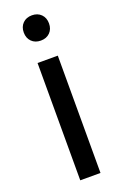

<svg xmlns="http://www.w3.org/2000/svg" viewBox="-145 -785 527 829"><g transform="rotate(-20 118.5 -370.5)"><path d="M72 -539H165V0H72ZM119 -741Q145 -741 161 -725Q177 -709 177 -683Q177 -657 161 -641Q145 -625 119 -625Q93 -625 77 -641Q61 -657 61 -683Q61 -709 77 -725Q93 -741 119 -741Z"/></g></svg>

Font: Evergrow Sans 
Style: Medium
Weight: 500
Foundry: 10Web
Version: Version 1.000